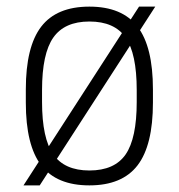

<svg xmlns="http://www.w3.org/2000/svg" viewBox="-20 -550 540 580"><path d="M51 10 400 -530H449L100 10ZM250 10Q151 10 104.5 -50.5Q58 -111 58 -240V-280Q58 -409 104.5 -469.5Q151 -530 250 -530Q349 -530 395.5 -469.5Q442 -409 442 -280V-240Q442 -111 395.5 -50.5Q349 10 250 10ZM250 -35Q326 -35 359.5 -83.5Q393 -132 393 -242V-278Q393 -388 359.5 -436.5Q326 -485 250 -485Q175 -485 141 -436.5Q107 -388 107 -278V-242Q107 -132 141 -83.5Q175 -35 250 -35Z"/></svg>

Font: M PLUS Code Latin Light
Style: Regular
Weight: 300
Designer: Coji Morishita
Foundry: UNDERFOREST DESIGN
Version: Version 1.002; ttfautohint (v1.8.3)